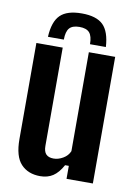

<svg xmlns="http://www.w3.org/2000/svg" viewBox="-88 -830 635 896"><g transform="rotate(10 230.0 -382.0)"><path d="M165.9 9.1Q108.4 9.1 74.8 -26.7Q41.1 -62.5 41.1 -144.9V-600H165.9V-134.4Q165.9 -107.7 177.6 -95.2Q189.3 -82.7 213.5 -82.7Q235.7 -82.7 258.1 -95.8Q280.5 -108.8 289.7 -131.1V-600H414.5V0H289.7V-61.5H272Q251.6 -24.1 226.3 -7.5Q201 9.1 165.9 9.1ZM226.5 -772.6Q295.9 -772.6 327.7 -741.4Q359.4 -710.2 363.7 -637.7H288.5Q288.4 -675.8 274 -692.3Q259.6 -708.7 226.5 -708.7Q193.4 -708.7 179 -692.3Q164.6 -675.8 164.5 -637.7H89.2Q93 -710.2 124.9 -741.4Q156.7 -772.6 226.5 -772.6Z"/></g></svg>

Font: Big Shoulders Thin
Style: Regular
Weight: 100
Designer: Patric King
Foundry: XO Type Co
Version: Version 2.002